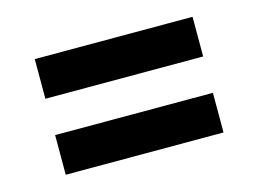

<svg xmlns="http://www.w3.org/2000/svg" viewBox="-52 -564 604 449"><g transform="rotate(-15 250.0 -340.0)"><path d="M59 -384V-480H441V-384ZM59 -200V-296H441V-200Z"/></g></svg>

Font: Iosevka Custom
Style: Bold
Weight: 700
Monospace: yes
Designer: Belleve Invis
Foundry: Belleve Invis
Version: Version 30.3.3; ttfautohint (v1.8.3)